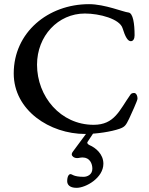

<svg xmlns="http://www.w3.org/2000/svg" viewBox="-20 -628 717 923"><path d="M325 115C325 121 334 132 351 132C360 132 365 129 377 129C412 129 424 159 424 183C424 212 399 222 382 222C333 222 327 209 319 209C311 209 303 220 303 243C303 258 313 275 348 275C393 275 477 227 477 159C477 112 439 82 411 70C406 68 396 61 401 54L442 -8H411L331 100C328 104 325 108 325 115ZM408 -608C211 -608 46 -472 46 -275C46 -97 220 16 389 16C445 16 515 5 555 -9C580 -18 585 -25 601 -58C610 -77 641 -145 641 -153C641 -171 633 -181 625 -181C617 -181 611 -179 607 -173C554 -98 531 -28 430 -28C271 -28 158 -164 158 -317C158 -455 259 -563 388 -563C459 -563 555 -537 569 -493C582 -451 594 -430 609 -430C620 -430 627 -441 627 -458C627 -513 620 -566 597 -568C574 -570 484 -608 408 -608Z"/></svg>

Font: EB Garamond SC 08
Style: Regular
Weight: 400
Version: Version 0.016